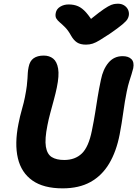

<svg xmlns="http://www.w3.org/2000/svg" viewBox="-20 -1020 753 1053"><path d="M323.6 13Q218.8 13 157.7 -30.1Q96.6 -73.2 78 -152.5Q59.4 -231.8 81.2 -340.8Q89.2 -381.8 100.3 -420.6Q111.4 -459.4 116.6 -486.6Q124.2 -525 127.1 -549.5Q130 -574 130.8 -590.2Q131.6 -606.4 132.4 -620.1Q133.2 -633.8 137 -652.4Q143.4 -685.8 164.5 -700.5Q185.6 -715.2 219.8 -715.2Q250.6 -715.2 271.4 -698.7Q292.2 -682.2 298.8 -643.7Q305.4 -605.2 291.4 -538.8Q285.4 -509.6 275.6 -473.4Q265.8 -437.2 256 -400.9Q246.2 -364.6 240.2 -333.2Q224.8 -256.8 231.6 -215.5Q238.4 -174.2 264 -158.4Q289.6 -142.6 332 -142.6Q391.8 -142.6 428.9 -178.3Q466 -214 483.8 -303Q495.2 -359 502 -402.1Q508.8 -445.2 515.5 -487.3Q522.2 -529.4 533.4 -582.2Q544.8 -640.2 574.9 -676.1Q605 -712 652.6 -712Q684.6 -712 700.8 -695.6Q717 -679.2 710.8 -646.2Q706.8 -629.8 701.5 -612.9Q696.2 -596 689.2 -574.1Q682.2 -552.2 675.2 -518.2Q664.2 -464 656.1 -404.1Q648 -344.2 636.2 -282.4Q618.2 -189.4 578.8 -123.2Q539.4 -57 476.5 -22Q413.6 13 323.6 13ZM627.4 -999.6Q645.6 -999.6 659.7 -991.2Q673.8 -982.8 681.2 -968.8Q688.6 -954.8 686.8 -937.2Q685.6 -926.4 679.1 -915.2Q672.6 -904 650.7 -885.5Q628.8 -867 581.2 -834.2Q548.2 -812.6 526.8 -799.5Q505.4 -786.4 488.4 -780.8Q471.4 -775.2 451.6 -775.2Q420.8 -775.2 402.5 -787.2Q384.2 -799.2 370.2 -823.8Q354 -853.2 337.7 -869.6Q321.4 -886 308.2 -897Q295 -908 288.5 -919.3Q282 -930.6 285.8 -949.4Q290 -971 310.3 -983.3Q330.6 -995.6 356.4 -995.6Q385.6 -995.6 408.1 -985.8Q430.6 -976 452.5 -951.3Q474.4 -926.6 500.8 -882L439.8 -883.4Q490.4 -926.4 521.9 -950.1Q553.4 -973.8 572.5 -984.5Q591.6 -995.2 603.8 -997.4Q616 -999.6 627.4 -999.6Z"/></svg>

Font: Shantell Sans Light
Style: Italic
Weight: 300
Italic angle: -11°
Designer: Stephen Nixon, Anya Danilova, Shantell Martin
Foundry: Arrow Type
Version: Version 1.008;[ac192a2d6]